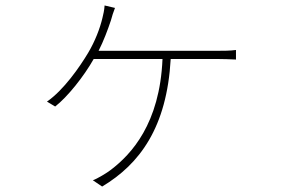

<svg xmlns="http://www.w3.org/2000/svg" viewBox="-20 -618 1040 703"><path d="M401 -589 363 -598C362 -580 358 -565 355 -552C346 -514 328 -467 303 -425C272 -373 213 -288 152 -246L182 -228C227 -263 287 -338 323 -402H575C565 -164 460 -53 387 3C372 15 335 37 320 42L354 65C491 -17 591 -151 605 -402H776C796 -402 823 -401 844 -400V-435C823 -432 797 -432 776 -432H341C359 -467 375 -510 386 -543C390 -559 395 -573 401 -589Z"/></svg>

Font: Noto Sans CJK HK Thin
Style: Regular
Weight: 100
Designer: Ryoko NISHIZUKA 西塚涼子 (kana, bopomofo & ideographs); Paul D. Hunt (Latin, Greek & Cyrillic); Sandoll Communications 산돌커뮤니
Foundry: Adobe
Version: Version 2.004;hotconv 1.0.118;makeotfexe 2.5.65603